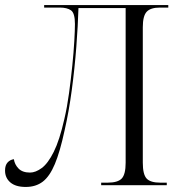

<svg xmlns="http://www.w3.org/2000/svg" viewBox="-20 -734 727 761"><path d="M82 7Q42 7 21 -11Q0 -29 0 -58Q0 -79 10 -90Q20 -101 35 -103Q38 -82 53.5 -66Q69 -50 99 -50Q121 -50 145.5 -68Q170 -86 193 -132Q216 -178 235 -262Q246 -309 253.5 -364Q261 -419 266.5 -473Q272 -527 274.5 -571Q277 -615 277 -639Q277 -682 261.5 -693Q246 -704 217 -704H155V-714H647V-704H614Q577 -704 561.5 -687.5Q546 -671 546 -626V-89Q546 -43 561 -26.5Q576 -10 616 -10H641V0H381V-10H406Q447 -10 462.5 -26.5Q478 -43 478 -89V-702H291Q289 -633 282.5 -548Q276 -463 264.5 -377Q253 -291 236 -217Q218 -133 197.5 -84Q177 -35 149.5 -14Q122 7 82 7Z"/></svg>

Font: Noto Serif Display Light
Style: Regular
Weight: 300
Designer: Monotype Design Team
Foundry: Monotype Imaging Inc.
Version: Version 2.009